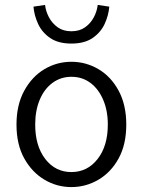

<svg xmlns="http://www.w3.org/2000/svg" viewBox="-20 -748 580 780"><path d="M270 12Q211 12 160.5 -18Q110 -48 78.5 -104.5Q47 -161 47 -242Q47 -322 78.5 -379.5Q110 -437 160.5 -467Q211 -497 270 -497Q329 -497 380 -467Q431 -437 462 -379.5Q493 -322 493 -242Q493 -161 462 -104.5Q431 -48 380 -18Q329 12 270 12ZM270 -49Q335 -49 376.5 -102Q418 -155 418 -242Q418 -299 399 -343Q380 -387 347 -411.5Q314 -436 270 -436Q227 -436 193.5 -411.5Q160 -387 141.5 -343Q123 -299 123 -242Q123 -155 164 -102Q205 -49 270 -49ZM270 -571Q217 -571 184 -593.5Q151 -616 135 -650.5Q119 -685 116 -721L163 -728Q166 -702 179 -677.5Q192 -653 214.5 -637Q237 -621 270 -621Q303 -621 325.5 -637Q348 -653 361 -677.5Q374 -702 377 -728L424 -721Q421 -685 405 -650.5Q389 -616 356 -593.5Q323 -571 270 -571Z"/></svg>

Font: Assistant
Style: Regular
Weight: 400
Designer: Hebrew By Ben Nathan, Latin by Paul Hunt
Version: Version 3.000